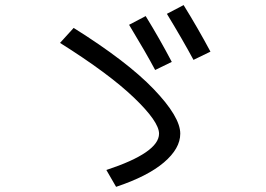

<svg xmlns="http://www.w3.org/2000/svg" viewBox="-20 -765 1040 751"><path d="M602.1 -242.2Q602.1 -289.1 503.9 -383.1Q405.8 -477.1 214.8 -597.2L268.1 -655.8Q477.1 -524.9 581.1 -416.5Q685.1 -308.1 685.1 -242.2Q685.1 -184.1 621.1 -129.6Q557.1 -75.2 434.1 -34.2L396 -100.1Q602.1 -168 602.1 -242.2ZM484.9 -668 549.8 -702.1Q605 -612.3 651.9 -522.9L586.9 -491.2Q550.8 -559.1 484.9 -668ZM632.8 -710.9 698.2 -745.1Q754.4 -654.3 803.2 -563L736.8 -530.8Q694.8 -608.9 632.8 -710.9Z"/></svg>

Font: WebKoruri
Style: Regular
Weight: 400
Foundry: lindwurm / mohemohe
Version: Version 1.00